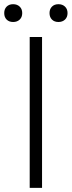

<svg xmlns="http://www.w3.org/2000/svg" viewBox="-37 -907 346 927"><path d="M106.4 0V-728.5H166V0ZM58.1 -812.5Q45.9 -800.8 26.4 -800.8Q6.8 -800.8 -4.9 -812.5Q-16.6 -824.2 -16.6 -843.8Q-16.6 -863.3 -4.9 -875Q6.8 -886.7 26.4 -886.7Q45.9 -886.7 58.1 -875Q70.3 -863.3 70.3 -843.8Q70.3 -824.2 58.1 -812.5ZM276.9 -812.5Q264.6 -800.8 245.1 -800.8Q225.6 -800.8 213.9 -812.5Q202.1 -824.2 202.1 -843.8Q202.1 -863.3 213.9 -875Q225.6 -886.7 245.1 -886.7Q264.6 -886.7 276.9 -875Q289.1 -863.3 289.1 -843.8Q289.1 -824.2 276.9 -812.5Z"/></svg>

Font: Gen Shin Gothic Light
Style: Regular
Weight: 200
Designer: [Source Han Sans]
Ryoko NISHIZUKA  (kana & ideographs); Paul D. Hunt (Latin, Greek & Cyrillic); Wenlong ZHANG  (bopomofo
Version: Version 1.002.20150607